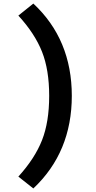

<svg xmlns="http://www.w3.org/2000/svg" viewBox="-20 -855 540 1077"><path d="M167 202.1 83 135.7Q175.8 33.2 215.8 -68.8Q255.9 -170.9 255.9 -317.4Q255.9 -462.9 215.8 -564.5Q175.8 -666 83 -767.6L167 -835Q382.8 -633.8 382.8 -317.4Q382.8 -1 167 202.1Z"/></svg>

Font: Gen Shin Gothic Monospace Bold
Style: Bold
Weight: 700
Designer: [Source Han Sans]
Ryoko NISHIZUKA  (kana & ideographs); Paul D. Hunt (Latin, Greek & Cyrillic); Wenlong ZHANG  (bopomofo
Version: Version 1.002.20150607